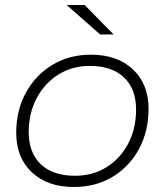

<svg xmlns="http://www.w3.org/2000/svg" viewBox="-20 -745 660 769"><path d="M276 4Q170 4 107.5 -55Q45 -114 45 -213Q45 -303 83.5 -373.5Q122 -444 189.5 -485Q257 -526 344 -526Q450 -526 512.5 -467Q575 -408 575 -309Q575 -219 536.5 -148Q498 -77 430.5 -36.5Q363 4 276 4ZM280 -41Q351 -41 406 -75Q461 -109 493 -169Q525 -229 525 -306Q525 -389 476.5 -435Q428 -481 340 -481Q269 -481 214 -446.5Q159 -412 127 -352Q95 -292 95 -216Q95 -133 143.5 -87Q192 -41 280 -41ZM381 -607 247 -725H319L435 -607Z"/></svg>

Font: Montserrat Light
Style: Italic
Weight: 300
Italic angle: -11.3°
Designer: Julieta Ulanovsky
Foundry: Julieta Ulanovsky
Version: Version 9.000; ttfautohint (v1.8.4.7-5d5b)